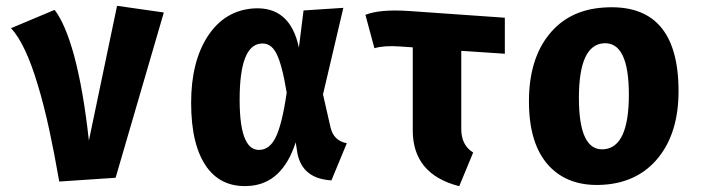

<svg xmlns="http://www.w3.org/2000/svg" viewBox="-20 -618 2421 661"><path d="M168 -584Q205 -536 235 -427Q267 -308 286 -134L383 -598L544 -575L378 -6L184 7Q166 -96 149 -174Q130 -261 110 -326Q68 -467 18 -521Z M1009 -454 1025 -582 1162 -591 1092 -293 1118 -179Q1129 -133 1174 -125L1121 3Q1021 -3 1004 -90L998 -128Q952 14 839 22Q745 29 693 -41Q638 -116 638 -264Q638 -405 695 -493Q753 -582 853 -589Q979 -597 1009 -454ZM805 -275Q805 -179 825 -137Q842 -100 875 -102Q908 -104 928 -143Q951 -188 967 -299Q951 -397 931 -435Q912 -471 879 -468Q805 -463 805 -275Z M1568 -443V-174Q1568 -118 1609 -93L1561 23Q1401 -18 1401 -169V-455L1357 -458Q1303 -462 1269 -452L1238 -567Q1288 -587 1390 -580L1718 -557V-433Z M2316 -304Q2316 -162 2247 -76Q2178 10 2058 18Q1938 26 1870 -47Q1801 -121 1801 -269Q1801 -413 1870 -499Q1938 -584 2058 -592Q2316 -610 2316 -304ZM1973 -281Q1973 -98 2058 -104Q2145 -110 2145 -292Q2145 -475 2058 -469Q1973 -463 1973 -281Z"/></svg>

Font: Xiangcui Wave Sans Xiangcui Wave Sans
Style: Regular
Weight: 800
Width: 3
Version: Version 0.920;March 28, 2024;FontCreator 14.0.0.2814 64-bit